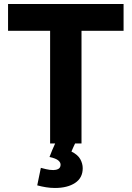

<svg xmlns="http://www.w3.org/2000/svg" viewBox="-20 -713 654 954"><path d="M253 221Q231 221 209 217.5Q187 214 165 208L183 121Q190 123 208.5 127.5Q227 132 245 132Q259 132 269.5 126.5Q280 121 281 107Q282 95 270 84.5Q258 74 226 67Q231 53 239 34Q247 15 254 0H229V-560H20V-693H594V-560H385V0H353Q348 11 343 21.5Q338 32 335 40Q367 56 379 78Q391 100 391 123Q391 171 353 196Q315 221 253 221Z"/></svg>

Font: Ubuntu Sans ExtraBold
Style: Regular
Weight: 800
Designer: Dalton Maag Ltd
Foundry: Dalton Maag Ltd
Version: Version 1.006; ttfautohint (v1.8.4.7-5d5b)